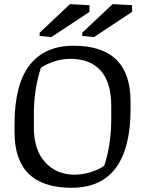

<svg xmlns="http://www.w3.org/2000/svg" viewBox="-20 -891 697 922"><path d="M514.2 -382.3Q513.7 -497.1 462.9 -552.7Q412.1 -608.4 318.8 -608.4Q275.4 -608.4 236.8 -594.7Q198.2 -581.1 176.3 -565.4Q142.6 -461.9 142.6 -343.3V-278.3Q142.6 -170.4 197.3 -111.3Q252 -52.2 338.4 -52.2Q380.9 -52.7 418.9 -65.4Q457 -78.1 481 -95.7Q514.2 -199.2 514.2 -317.4ZM333.5 -671.4Q606.9 -671.4 606.9 -403.8V-365.7Q606.9 -181.6 536.6 -85.4Q466.3 10.7 323.7 10.7Q49.8 10.7 49.8 -256.3V-294.9Q49.8 -484.9 122.1 -578.1Q194.3 -671.4 333.5 -671.4ZM375 -733.9 520.5 -871.1 614.3 -866.2V-834L431.2 -712.9L375 -718.3ZM170.4 -733.9 315.9 -871.1 409.7 -866.2V-834L226.6 -712.9L170.4 -718.3Z"/></svg>

Font: NoticiaText-Regular
Style: Regular
Weight: 400
Designer: JM Sole
Foundry: JM Sole
Version: Version 1.003